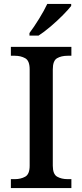

<svg xmlns="http://www.w3.org/2000/svg" viewBox="-20 -951 416 971"><path d="M35 0V-45H55Q85 -45 107.5 -57.5Q130 -70 130 -113V-600Q130 -644 107.5 -656.5Q85 -669 55 -669H35V-714H341V-669H322Q290 -669 268.5 -656.5Q247 -644 247 -600V-113Q247 -70 269 -57.5Q291 -45 322 -45H341V0ZM129 -784Q151 -813 177 -855Q203 -897 219 -931H340V-921Q327 -904 298.5 -875Q270 -846 236.5 -817.5Q203 -789 175 -771H129Z"/></svg>

Font: Noto Serif Sinhala Medium
Style: Regular
Weight: 500
Designer: Jelle Bosma - Monotype Design Team
Foundry: Monotype Imaging Inc.
Version: Version 2.007; ttfautohint (v1.8.4.7-5d5b)